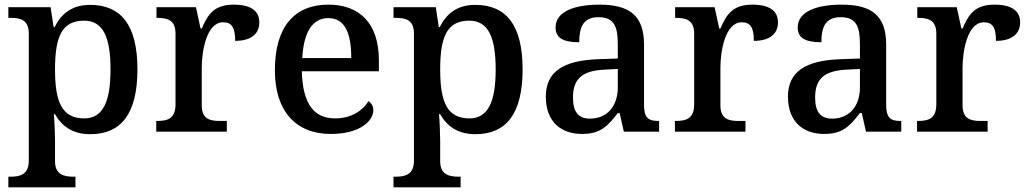

<svg xmlns="http://www.w3.org/2000/svg" viewBox="-20 -567 4429 827"><path d="M16 240H305V194H296C257 194 217 186 217 128V41C217 15 215 -39 212 -75H217C246 -24 292 11 369 11C500 11 572 -75 572 -268C572 -461 500 -546 368 -546C290 -546 244 -508 215 -450H211L198 -536H16V-490H27C69 -490 104 -481 104 -422V125C104 186 65 194 26 194H16ZM343 -57C246 -57 217 -129 217 -268C217 -408 246 -478 342 -478C424 -478 456 -407 456 -268C456 -130 424 -57 343 -57Z M653 0H957V-46H927C885 -46 849 -54 849 -113V-275C849 -342 868 -471 941 -471C980 -471 993 -446 993 -391C1064 -391 1097 -423 1097 -471C1097 -519 1062 -547 987 -547C901 -547 875 -504 849 -444H844L824 -536H654V-490H657C701 -490 736 -481 736 -422V-118C736 -55 701 -46 656 -46H653Z M1405 10C1530 10 1588 -46 1588 -92C1588 -110 1579 -125 1567 -131C1543 -91 1493 -57 1424 -57C1333 -57 1284 -118 1280 -260H1612V-307C1612 -466 1529 -547 1395 -547C1248 -547 1164 -452 1164 -264C1164 -91 1252 10 1405 10ZM1493 -317H1282C1288 -429 1326 -489 1394 -489C1467 -489 1493 -422 1493 -317Z M1675 240H1964V194H1955C1916 194 1876 186 1876 128V41C1876 15 1874 -39 1871 -75H1876C1905 -24 1951 11 2028 11C2159 11 2231 -75 2231 -268C2231 -461 2159 -546 2027 -546C1949 -546 1903 -508 1874 -450H1870L1857 -536H1675V-490H1686C1728 -490 1763 -481 1763 -422V125C1763 186 1724 194 1685 194H1675ZM2002 -57C1905 -57 1876 -129 1876 -268C1876 -408 1905 -478 2001 -478C2083 -478 2115 -407 2115 -268C2115 -130 2083 -57 2002 -57Z M2487 10C2568 10 2598 -25 2641 -80H2649L2667 0H2819V-46H2815C2770 -46 2754 -62 2754 -117V-375C2754 -501 2690 -547 2562 -547C2458 -547 2373 -519 2373 -449C2373 -402 2408 -385 2475 -385C2475 -447 2490 -493 2558 -493C2631 -493 2641 -444 2641 -373V-315L2558 -312C2406 -307 2331 -258 2331 -151C2331 -41 2398 10 2487 10ZM2521 -56C2471 -56 2448 -86 2448 -146C2448 -222 2481 -262 2583 -267L2641 -270V-191C2641 -108 2594 -56 2521 -56Z M2887 0H3191V-46H3161C3119 -46 3083 -54 3083 -113V-275C3083 -342 3102 -471 3175 -471C3214 -471 3227 -446 3227 -391C3298 -391 3331 -423 3331 -471C3331 -519 3296 -547 3221 -547C3135 -547 3109 -504 3083 -444H3078L3058 -536H2888V-490H2891C2935 -490 2970 -481 2970 -422V-118C2970 -55 2935 -46 2890 -46H2887Z M3530 10C3611 10 3641 -25 3684 -80H3692L3710 0H3862V-46H3858C3813 -46 3797 -62 3797 -117V-375C3797 -501 3733 -547 3605 -547C3501 -547 3416 -519 3416 -449C3416 -402 3451 -385 3518 -385C3518 -447 3533 -493 3601 -493C3674 -493 3684 -444 3684 -373V-315L3601 -312C3449 -307 3374 -258 3374 -151C3374 -41 3441 10 3530 10ZM3564 -56C3514 -56 3491 -86 3491 -146C3491 -222 3524 -262 3626 -267L3684 -270V-191C3684 -108 3637 -56 3564 -56Z M3930 0H4234V-46H4204C4162 -46 4126 -54 4126 -113V-275C4126 -342 4145 -471 4218 -471C4257 -471 4270 -446 4270 -391C4341 -391 4374 -423 4374 -471C4374 -519 4339 -547 4264 -547C4178 -547 4152 -504 4126 -444H4121L4101 -536H3931V-490H3934C3978 -490 4013 -481 4013 -422V-118C4013 -55 3978 -46 3933 -46H3930Z"/></svg>

Font: Noto Naskh Arabic UI Medium
Style: Regular
Weight: 500
Designer: Monotype Design Team, David Williams, Mohamad Dakak and Nizar Qandah
Foundry: Monotype Imaging Inc.
Version: Version 2.014